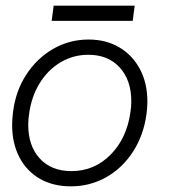

<svg xmlns="http://www.w3.org/2000/svg" viewBox="-20 -650 621 680"><path d="M23 -207Q23 -228 26 -252Q35 -327 73 -385.5Q111 -444 168.5 -477Q226 -510 294 -510Q356 -510 403 -482Q450 -454 476 -404.5Q502 -355 502 -290Q502 -270 499 -247Q489 -172 451.5 -113.5Q414 -55 356.5 -22.5Q299 10 231 10Q168 10 121 -17Q74 -44 48.5 -93.5Q23 -143 23 -207ZM442 -253Q445 -273 445 -291Q445 -366 404 -411Q363 -456 293 -456Q239 -456 194 -429Q149 -402 120 -354.5Q91 -307 83 -246Q80 -227 80 -208Q80 -133 121 -88.5Q162 -44 233 -44Q314 -44 371.5 -102Q429 -160 442 -253ZM170 -630H457L450 -576H163Z"/></svg>

Font: Bellota Text
Style: Italic
Weight: 400
Italic angle: -7.5°
Designer: Kemie Guaida
Foundry: Kemie Guaida
Version: Version 4.001